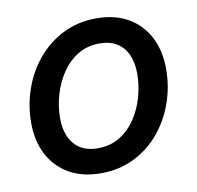

<svg xmlns="http://www.w3.org/2000/svg" viewBox="-66 -601 701 682"><g transform="rotate(-10 284.5 -260.5)"><path d="M245.6 11.7Q179.2 11.7 131.3 -15.6Q83.5 -43 57.6 -92.3Q31.7 -141.6 31.7 -207Q31.7 -270.5 52.2 -329.1Q72.8 -387.7 111.3 -433.6Q149.9 -479.5 203.6 -506.3Q257.3 -533.2 323.7 -533.2Q390.1 -533.2 438 -505.6Q485.8 -478 511.5 -428.5Q537.1 -378.9 537.1 -313Q537.1 -250 516.6 -191.7Q496.1 -133.3 457.8 -87.4Q419.4 -41.5 365.7 -14.9Q312 11.7 245.6 11.7ZM249.5 -77.6Q294.9 -77.6 329.1 -98.6Q363.3 -119.6 386.5 -154.5Q409.7 -189.5 421.4 -231.2Q433.1 -272.9 433.1 -314.5Q433.1 -354 420.2 -383.1Q407.2 -412.1 381.8 -427.7Q356.4 -443.4 319.3 -443.4Q275.4 -443.4 241.2 -422.6Q207 -401.9 183.6 -367.2Q160.2 -332.5 147.9 -290.5Q135.7 -248.5 135.7 -205.6Q135.7 -147 165 -112.3Q194.3 -77.6 249.5 -77.6Z"/></g></svg>

Font: Inter 28pt Medium
Style: Italic
Weight: 500
Italic angle: -9.3988°
Designer: Rasmus Andersson
Foundry: rsms
Version: Version 4.001;git-66647c0bb